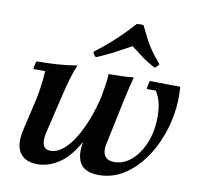

<svg xmlns="http://www.w3.org/2000/svg" viewBox="-79 -782 917 879"><g transform="rotate(10 379.5 -342.0)"><path d="M386 -343H414Q385 -209 343.5 -130.5Q302 -52 252 -18.5Q202 15 150 15Q93 15 68.5 -21Q44 -57 59 -125L91 -264Q99 -299 104 -333.5Q109 -368 112 -411H57Q57 -419 59.5 -430Q62 -441 65 -448Q112 -448 158.5 -451Q205 -454 253 -462Q242 -438 231 -401.5Q220 -365 211.5 -328.5Q203 -292 196 -264L164 -129Q157 -95 165 -75.5Q173 -56 199 -56Q229 -56 257.5 -80Q286 -104 310.5 -144.5Q335 -185 354.5 -236.5Q374 -288 386 -343ZM733 -448Q739 -382 727.5 -316Q716 -250 690 -190.5Q664 -131 625.5 -84.5Q587 -38 539 -11.5Q491 15 435 15Q371 15 348.5 -22Q326 -59 340 -127L386 -343Q391 -370 395 -396Q399 -422 400 -448Q430 -448 458 -449Q486 -450 516 -453Q508 -422 502 -395.5Q496 -369 490 -342L445 -129Q438 -96 450.5 -76Q463 -56 495 -56Q538 -56 574 -87Q610 -118 632.5 -172Q655 -226 655 -296Q655 -329 648.5 -357.5Q642 -386 626 -411H584Q584 -418 586.5 -430.5Q589 -443 592 -450Q627 -449 664.5 -448.5Q702 -448 733 -448ZM329 -514Q323 -519 319.5 -524Q316 -529 315 -537Q355 -568 383 -592.5Q411 -617 435.5 -641.5Q460 -666 487 -696Q503 -699 519 -696Q535 -663 547.5 -638.5Q560 -614 576.5 -590Q593 -566 621 -533Q615 -520 602 -514Q562 -535 539 -553Q516 -571 486 -593Q459 -579 437 -566.5Q415 -554 390 -541.5Q365 -529 329 -514Z"/></g></svg>

Font: Poltawski Nowy Medium
Style: Italic
Weight: 500
Italic angle: -12°
Version: Version 1.001;gftools[0.9.25]